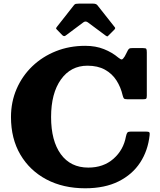

<svg xmlns="http://www.w3.org/2000/svg" viewBox="-20 -1020 880 1058"><path d="M40.5 -375Q40.5 -458.5 71.5 -530Q102.5 -601.5 158 -654.8Q213.5 -708 288 -737.8Q362.5 -767.5 449.5 -767.5Q507.5 -767.5 553 -749.2Q598.5 -731 632 -702.5Q645.5 -691.5 651.5 -692.5Q657.5 -693.5 667.5 -709.5L685.5 -744.5Q690 -751 693.8 -753Q697.5 -755 709.5 -755H768Q783 -755 786 -750.8Q789 -746.5 789 -731V-492.5Q789 -480 785.5 -476.5Q782 -473 768.5 -473H682.5Q666.5 -473 662.8 -477.5Q659 -482 656 -494Q645.5 -540 621.5 -577.2Q597.5 -614.5 558 -636.2Q518.5 -658 462 -658Q370 -658 315.8 -582Q261.5 -506 261.5 -375Q261.5 -244 315.2 -170.2Q369 -96.5 466.5 -96.5Q550 -96.5 605.2 -145Q660.5 -193.5 674 -268Q677.5 -284.5 682.2 -289.8Q687 -295 701.5 -295H783Q799 -295 802.5 -291Q806 -287 804.5 -275.5Q795.5 -190.5 752.5 -124.5Q709.5 -58.5 633.5 -20.5Q557.5 17.5 449.5 17.5Q328 17.5 236 -31.2Q144 -80 92.2 -168Q40.5 -256 40.5 -375ZM323 -826.5 295 -855.5Q289 -861 289 -863.5Q289 -866 293.5 -872L387.5 -991.5Q392 -997.5 397.8 -998.8Q403.5 -1000 414 -1000H493.5Q509.5 -1000 516.5 -991.5L612.5 -870Q618 -864.5 609.5 -856L578 -824.5Q572.5 -819 570.5 -819.2Q568.5 -819.5 562 -824L464.5 -896.5Q451.5 -906 439.5 -897L341 -823.5Q332.5 -817.5 323 -826.5Z"/></svg>

Font: Besley* Heavy
Style: Regular
Weight: 800
Designer: Owen Earl
Foundry: indestructible type*
Version: Version 3.000; ttfautohint (v1.8.3)